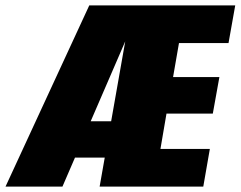

<svg xmlns="http://www.w3.org/2000/svg" viewBox="-56 -695 896 715"><path d="M-35.5 0H176.5L430.5 -587.5L448 -675H276.5ZM133 -108H384.5L408.5 -243.5H192.5ZM315 0H701L725.5 -140.5H541.5L564 -272H736.5L761 -408H588.5L610.5 -534.5H795L820 -675H434Z"/></svg>

Font: Anybody Condensed Black
Style: Italic
Weight: 900
Width: 3
Italic angle: -10°
Version: Version 1.113;gftools[0.9.25]